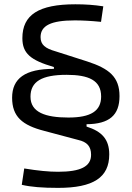

<svg xmlns="http://www.w3.org/2000/svg" viewBox="-20 -786 626 913"><path d="M548.3 -329.1C548.3 -420.4 498.5 -460 395 -493.7L244.1 -542C195.8 -555.7 172.9 -572.8 172.9 -609.4C172.9 -664.6 223.1 -689 335.4 -689C372.1 -689 410.6 -687 460.4 -682.1L471.2 -755.9C427.7 -762.7 386.2 -765.6 338.4 -765.6C164.1 -765.6 86.4 -715.8 86.4 -604.5C86.4 -532.2 125 -499.5 236.3 -467.3V-458.5C99.1 -459 37.6 -412.6 37.6 -321.3C37.6 -231.4 85.9 -190.4 190.4 -163.6L351.6 -120.6C393.1 -111.3 413.1 -90.8 413.1 -49.8C413.1 5.4 363.8 30.8 256.3 30.8C211.9 30.8 161.6 25.9 95.2 15.1L83.5 92.8C127 103 180.7 107.4 256.3 107.4C423.8 107.4 499.5 58.1 499.5 -51.8C499.5 -123.5 464.4 -161.1 391.6 -184.1V-195.3C499.5 -196.3 548.3 -237.8 548.3 -329.1ZM125 -326.2C125 -397.9 178.2 -430.2 296.4 -430.2C401.4 -430.2 460.9 -404.3 460.9 -327.1C460.9 -258.3 412.1 -227.1 305.2 -227.1C195.3 -227.1 125 -252 125 -326.2Z"/></svg>

Font: Cascadia Mono PL SemiLight
Style: Regular
Weight: 350
Monospace: yes
Designer: Aaron Bell
Foundry: Saja Typeworks
Version: Version 2404.023